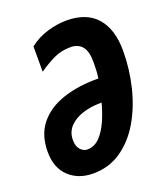

<svg xmlns="http://www.w3.org/2000/svg" viewBox="-135 -817 796 921"><g transform="rotate(-20 262.5 -357.0)"><path d="M183 10Q108 10 60 -35Q12 -80 12 -162Q12 -248 56.5 -303Q101 -358 178 -384Q255 -410 352 -410H361Q364 -431 365 -451Q366 -471 366 -491Q366 -547 345.5 -572Q325 -597 286 -597Q238 -597 200 -578.5Q162 -560 121 -532V-661Q163 -694 214 -709Q265 -724 311 -724Q414 -724 466 -664Q518 -604 518 -496Q518 -402 496 -311.5Q474 -221 431.5 -148.5Q389 -76 326.5 -33Q264 10 183 10ZM195 -108Q232 -108 259 -136Q286 -164 305 -207Q324 -250 336 -296H329Q282 -296 240 -283Q198 -270 171.5 -242.5Q145 -215 145 -174Q145 -142 160.5 -125Q176 -108 195 -108Z"/></g></svg>

Font: Noto Sans ExtraCondensed ExtraBold
Style: Italic
Weight: 800
Width: 2
Italic angle: -12°
Designer: Monotype Design Team
Foundry: Monotype Imaging Inc.
Version: Version 2.013; ttfautohint (v1.8.4.7-5d5b)